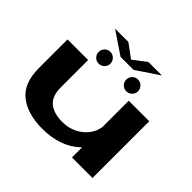

<svg xmlns="http://www.w3.org/2000/svg" viewBox="-196 -1142 1401 1401"><g transform="rotate(45 505.0 -441.0)"><path d="M697.5 0V-104Q694 -101 690.5 -97.5Q579.5 5.5 395.5 5.5Q244 5.5 154.8 -64.2Q65.5 -134 65.5 -289V-586H278V-305.5Q278 -214 326.5 -173.5Q375 -133 464.5 -133Q560.5 -133 629.5 -193Q688.5 -244.5 697.5 -317V-585.5H909.5V0ZM351 -621.5Q326 -621.5 308.2 -639.2Q290.5 -657 290.5 -682Q290.5 -707 308.2 -725Q326 -743 351 -743Q376 -743 394 -725Q412 -707 412 -682Q412 -657 394 -639.2Q376 -621.5 351 -621.5ZM636 -621.5Q611 -621.5 593.2 -639.2Q575.5 -657 575.5 -682Q575.5 -707 593.2 -725Q611 -743 636 -743Q661 -743 679 -725Q697 -707 697 -682Q697 -657 679 -639.2Q661 -621.5 636 -621.5ZM429 -769.5 255 -887H392.5L497.5 -809.5L600 -887H738.5L563 -769.5Z"/></g></svg>

Font: Anybody UltraExpanded Regular
Style: Bold
Weight: 700
Width: 9
Designer: Tyler Finck
Foundry: Etcetera Type Company
Version: Version 1.010; ttfautohint (v1.8.3) -l 8 -r 50 -G 200 -x 14 